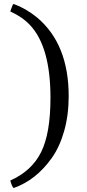

<svg xmlns="http://www.w3.org/2000/svg" viewBox="-20 -777 440 970"><path d="M327 -291Q327 -195 304 -114.5Q281 -34 241 22Q162 133 49 173Q40 166 32 135Q140 87 187.5 -8Q235 -103 235 -283Q235 -540 132 -650Q91 -693 32 -719Q33 -724 45 -754L49 -757Q112 -734 168 -688Q327 -554 327 -291Z"/></svg>

Font: Asul
Style: Regular
Weight: 400
Version: Version 1.001